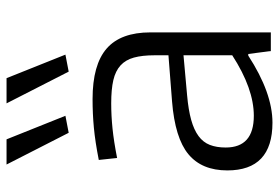

<svg xmlns="http://www.w3.org/2000/svg" viewBox="-153 -695 853 587"><g transform="rotate(-90 273.5 -401.5)"><path d="M192 5Q46 5 46 -133Q46 -211 95.5 -252Q145 -293 257 -302L398 -313V-355Q398 -393 391 -418.5Q384 -444 367 -459.5Q350 -475 322 -481.5Q294 -488 251 -488Q213 -488 174 -484Q135 -480 84 -470L78 -526Q134 -537 176.5 -541Q219 -545 264 -545Q369 -545 418.5 -502Q468 -459 468 -368V0H411L402 -69H397Q283 5 192 5ZM213 -52Q296 -52 398 -118V-267L276 -256Q231 -252 200.5 -243.5Q170 -235 151 -221Q132 -207 124 -186.5Q116 -166 116 -138Q116 -52 213 -52ZM161 -618 64 -808H141L213 -628ZM348 -618 251 -808H328L400 -628Z"/></g></svg>

Font: Encode Sans Wide
Style: Light
Weight: 300
Designer: Pablo Impallari, Andres Torresi
Foundry: Pablo Impallari, Andres Torresi
Version: Version 1.000; ttfautohint (v1.00) -l 8 -r 50 -G 200 -x 14 -